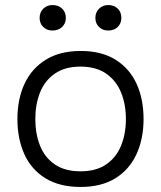

<svg xmlns="http://www.w3.org/2000/svg" viewBox="-20 -735 638 761"><path d="M299 6Q216 6 160 -28.5Q104 -63 76.5 -124Q49 -185 49 -263Q49 -342 77 -402.5Q105 -463 161 -498Q217 -533 300 -533Q383 -533 438.5 -498Q494 -463 521.5 -402.5Q549 -342 549 -263Q549 -185 521 -124Q493 -63 437.5 -28.5Q382 6 299 6ZM299 -56Q361 -56 401 -83.5Q441 -111 460 -158Q479 -205 479 -263Q479 -321 460 -368Q441 -415 401 -443Q361 -471 299 -471Q237 -471 197 -443Q157 -415 138.5 -368Q120 -321 120 -263Q120 -205 138.5 -158Q157 -111 197 -83.5Q237 -56 299 -56ZM409 -614Q387 -614 372.5 -628Q358 -642 358 -664Q358 -686 372.5 -700.5Q387 -715 409 -715Q432 -715 446.5 -701Q461 -687 461 -664Q461 -642 446.5 -628Q432 -614 409 -614ZM188 -614Q166 -614 151.5 -628Q137 -642 137 -664Q137 -686 151.5 -700.5Q166 -715 188 -715Q211 -715 226 -701Q241 -687 241 -664Q241 -642 226 -628Q211 -614 188 -614Z"/></svg>

Font: Onest Light
Style: Regular
Weight: 300
Designer: Dmitri Voloshin, Andrey Kudryavtsev
Foundry: Dmitri Voloshin, Andrey Kudryavtsev
Version: Version 1.000;gftools[0.9.33]